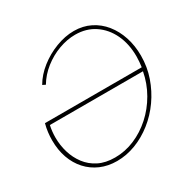

<svg xmlns="http://www.w3.org/2000/svg" viewBox="-161 -871 1029 1036"><g transform="rotate(-30 353.5 -352.5)"><path d="M281 10Q225 10 179 -10Q133 -30 100 -66.5Q67 -103 49.5 -152.5Q32 -202 32 -262Q32 -286 35 -311Q38 -336 45 -362H648Q650 -379 651.5 -394.5Q653 -410 653 -427Q653 -505 624.5 -565Q596 -625 544.5 -659.5Q493 -694 424 -694Q374 -694 322 -675Q270 -656 225.5 -621Q181 -586 153 -539L135 -548Q163 -596 210.5 -633.5Q258 -671 315.5 -693Q373 -715 428 -715Q484 -715 530 -692Q576 -669 608.5 -628.5Q641 -588 658.5 -534.5Q676 -481 676 -419Q676 -349 654 -285.5Q632 -222 594 -168Q556 -114 505.5 -74Q455 -34 397.5 -12Q340 10 281 10ZM281 -12Q344 -12 403 -37Q462 -62 511.5 -106.5Q561 -151 595.5 -211Q630 -271 643 -340H63Q59 -322 57 -303.5Q55 -285 55 -266Q55 -218 68.5 -173Q82 -128 109.5 -91.5Q137 -55 179.5 -33.5Q222 -12 281 -12Z"/></g></svg>

Font: Raleway Thin
Style: Italic
Weight: 100
Italic angle: -12°
Designer: Matt McInerney, Pablo Impallari, Rodrigo Fuenzalida
Foundry: Matt McInerney, Pablo Impallari, Rodrigo Fuenzalida
Version: Version 4.026